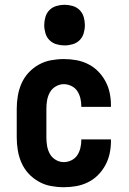

<svg xmlns="http://www.w3.org/2000/svg" viewBox="-20 -775 540 803"><path d="M247 8Q220 8 193 3Q166 -2 142 -15.5Q118 -29 99.5 -49Q81 -69 70 -94Q59 -119 54.5 -146Q50 -173 50 -200V-320Q50 -347 54.5 -374Q59 -401 70 -426Q81 -451 99.5 -471Q118 -491 142 -504.5Q166 -518 193 -523Q220 -528 247 -528Q273 -528 298.5 -523.5Q324 -519 347.5 -507.5Q371 -496 389.5 -477.5Q408 -459 420.5 -436Q433 -413 438.5 -387.5Q444 -362 444 -336V-328H320V-332Q320 -348 316 -364.5Q312 -381 303 -394.5Q294 -408 278.5 -415.5Q263 -423 247 -423Q229 -423 213 -413.5Q197 -404 188.5 -388.5Q180 -373 177 -355.5Q174 -338 174 -320V-200Q174 -182 177 -164.5Q180 -147 188.5 -131.5Q197 -116 213 -106.5Q229 -97 247 -97Q263 -97 278.5 -104.5Q294 -112 303 -125.5Q312 -139 316 -155.5Q320 -172 320 -188V-192H444V-184Q444 -158 438.5 -132.5Q433 -107 420.5 -84Q408 -61 389.5 -42.5Q371 -24 347.5 -12.5Q324 -1 298.5 3.5Q273 8 247 8ZM250 -585Q233 -585 216 -590Q199 -595 187 -607Q175 -619 170 -636Q165 -653 165 -670Q165 -687 170 -704Q175 -721 187 -733Q199 -745 216 -750Q233 -755 250 -755Q267 -755 284 -750Q301 -745 313 -733Q325 -721 330 -704Q335 -687 335 -670Q335 -653 330 -636Q325 -619 313 -607Q301 -595 284 -590Q267 -585 250 -585Z"/></svg>

Font: Iosevka Extrabold
Style: Regular
Weight: 800
Monospace: yes
Designer: Belleve Invis
Foundry: Belleve Invis
Version: Version 32.5.0; ttfautohint (v1.8.4)